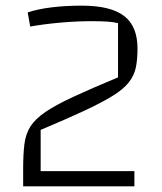

<svg xmlns="http://www.w3.org/2000/svg" viewBox="-20 -660 574 680"><path d="M62 0V-62Q62 -114 66.5 -150Q71 -186 88 -212.5Q105 -239 141 -263.5Q177 -288 239.5 -317Q302 -346 398 -386V-578Q382 -582 360.5 -583.5Q339 -585 304 -585Q253 -585 195.5 -580Q138 -575 87 -566L78 -616Q114 -628 163 -634Q212 -640 269 -640Q372 -640 419.5 -603.5Q467 -567 467 -488Q467 -449 461 -420.5Q455 -392 436 -368Q417 -344 379 -320.5Q341 -297 279 -268Q217 -239 124 -200V-54H456V0Z"/></svg>

Font: Changa ExtraLight
Style: Regular
Weight: 250
Designer: Eduardo Rodriguez Tunni
Foundry: Eduardo Rodriguez Tunni
Version: Version 3.002; ttfautohint (v1.8.2)